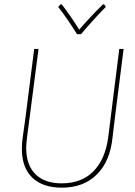

<svg xmlns="http://www.w3.org/2000/svg" viewBox="-20 -863 623 887"><path d="M510 -312 500 -229Q489 -118 427.5 -57Q366 4 266 4Q177 4 129 -42.5Q81 -89 81 -176Q81 -205 85 -229L98 -322L138 -637H158L105 -229Q101 -195 101 -180Q101 -101 143.5 -58.5Q186 -16 265 -16Q356 -16 411 -71Q466 -126 480 -229L531 -637H551ZM469 -831Q427 -790 354 -705H336Q287 -783 249 -831L260 -843H265Q304 -793 346 -726Q405 -794 456 -843H461Z"/></svg>

Font: Luna Sans Thin
Style: Italic
Weight: 250
Italic angle: -7°
Designer: Juan Pablo del Peral
Foundry: Huerta Tipografica
Version: Version 2.001; ttfautohint (v1.5)